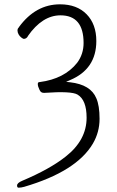

<svg xmlns="http://www.w3.org/2000/svg" viewBox="-20 -728 540 889"><path d="M66 141Q59 141 59 131Q59 119 83 109Q211 55 284 -3Q381 -79 381 -183Q381 -265 339 -290Q311 -307 185 -298Q169 -297 163 -312Q155 -328 155 -339Q155 -348 163 -348H164Q278 -363 337 -437Q367 -477 367 -529Q367 -657 260 -657Q176 -657 109 -561V-560Q102 -548 90 -548Q87 -548 79 -554Q71 -560 66 -569Q61 -578 61 -587Q61 -596 68 -602V-603Q145 -708 258 -708Q336 -708 381 -662Q426 -616 426 -538Q426 -408 304 -357L286 -349L305 -347Q400 -336 426 -273Q441 -239 441 -178Q441 -116 410 -63Q334 66 92 137Q78 141 66 141Z"/></svg>

Font: LXGW WenKai Mono TC Light
Style: Regular
Weight: 300
Designer: LXGW / Fontworks Inc.
Foundry: LXGW / Fontworks Inc.
Version: Version 1.330